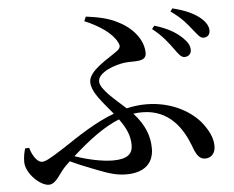

<svg xmlns="http://www.w3.org/2000/svg" viewBox="-54 -820 1108 908"><g transform="rotate(-5 500.0 -366.0)"><path d="M787 -565C805 -540 817 -522 833 -522C852 -521 866 -534 866 -553C866 -573 856 -591 834 -612C805 -640 767 -663 704 -682L692 -667C740 -630 767 -592 787 -565ZM882 -649C903 -624 914 -605 931 -605C949 -605 962 -616 962 -636C962 -658 950 -678 925 -699C898 -721 858 -741 796 -756L786 -742C839 -705 862 -674 882 -649ZM64 -158 45 -157C39 -138 35 -116 35 -94C35 -38 102 24 142 24C178 24 196 -25 229 -58L250 -78C298 -55 342 -39 380 -24C432 -4 467 7 512 7C594 7 642 -32 642 -105C642 -164 621 -219 569 -276C583 -278 597 -279 611 -279C739 -279 800 -185 832 -101C846 -61 860 -35 889 -35C923 -35 938 -62 938 -89C938 -122 927 -152 899 -192C855 -254 760 -315 632 -315C601 -315 570 -311 540 -304C490 -350 421 -404 421 -442C421 -486 505 -515 551 -520C594 -525 652 -512 652 -557C652 -620 603 -679 536 -712C492 -736 439 -746 385 -753L376 -732C446 -703 506 -662 527 -618C536 -601 535 -591 516 -577C476 -547 379 -497 379 -443C379 -393 430 -342 477 -284C391 -252 309 -198 227 -143C155 -97 136 -87 119 -87C99 -87 76 -116 64 -158ZM499 -255C532 -210 548 -173 548 -129C548 -89 525 -64 455 -64C401 -64 331 -80 274 -100C349 -167 423 -225 499 -255Z"/></g></svg>

Font: Noto Serif CJK JP SemiBold
Style: Regular
Weight: 600
Designer: Ryoko NISHIZUKA 西塚涼子 (kana & ideographs); Frank Grießhammer (Latin, Greek & Cyrillic); Wenlong ZHANG 张文龙 (bopomofo); San
Foundry: Adobe
Version: Version 2.001;hotconv 1.1.0;makeotfexe 2.6.0